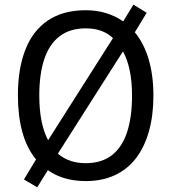

<svg xmlns="http://www.w3.org/2000/svg" viewBox="-20 -769 736 826"><path d="M640 -358Q640 -273 621 -205Q602 -137 565.5 -89Q529 -41 474.5 -15.5Q420 10 349 10Q300 10 259 -2Q218 -14 186 -37L140 37L83 3L135 -83Q95 -132 76 -201.5Q57 -271 57 -359Q57 -473 89 -555Q121 -637 186 -681Q251 -725 349 -725Q396 -725 436.5 -712.5Q477 -700 510 -677L554 -749L611 -714L560 -630Q599 -583 619.5 -514Q640 -445 640 -358ZM548 -358Q548 -477 509 -548L229 -108Q252 -88 282 -77.5Q312 -67 348 -67Q417 -67 461 -101Q505 -135 526.5 -200Q548 -265 548 -358ZM149 -358Q149 -298 158.5 -249.5Q168 -201 187 -166L466 -605Q444 -626 415 -636.5Q386 -647 349 -647Q281 -647 236.5 -613Q192 -579 170.5 -514.5Q149 -450 149 -358Z"/></svg>

Font: Noto Sans Devanagari SemiCondensed
Style: Regular
Weight: 400
Width: 4
Designer: Jelle Bosma - Monotype Design Team
Foundry: Monotype Imaging Inc.
Version: Version 2.006